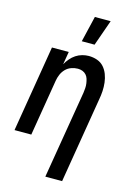

<svg xmlns="http://www.w3.org/2000/svg" viewBox="-142 -829 783 1116"><g transform="rotate(15 250.0 -270.5)"><path d="M247 215 335 -313Q337 -327 338 -341.5Q339 -356 337 -370Q335 -384 331 -397Q327 -410 318 -420Q309 -430 296 -435Q283 -440 268 -440Q249 -440 229 -433Q209 -426 194.5 -411Q180 -396 172 -377Q164 -358 161 -339L105 0H4L90 -520H191L178 -443Q188 -461 202 -477.5Q216 -494 233.5 -505.5Q251 -517 271 -522.5Q291 -528 310 -528Q337 -528 361 -519.5Q385 -511 401 -493Q417 -475 426 -451.5Q435 -428 438 -402.5Q441 -377 439.5 -351Q438 -325 433 -299L348 215ZM248 -600 285 -756H380L325 -600Z"/></g></svg>

Font: Iosevka Term Curly SmBd Obl
Style: Regular
Weight: 600
Italic angle: -9°
Designer: Belleve Invis
Foundry: Belleve Invis
Version: Version 32.3.0